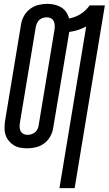

<svg xmlns="http://www.w3.org/2000/svg" viewBox="-20 -763 565 998"><path d="M289 215 428 -625Q407 -614 384.5 -607Q362 -600 340 -597L257 -101Q254 -78 242.5 -56Q231 -34 211.5 -19Q192 -4 168.5 2Q145 8 122 8Q103 8 84.5 4.5Q66 1 51 -8.5Q36 -18 24.5 -32.5Q13 -47 8 -64.5Q3 -82 3.5 -101Q4 -120 7 -139L89 -634Q92 -657 104 -679Q116 -701 135.5 -716Q155 -731 178.5 -737Q202 -743 225 -743Q244 -743 262.5 -739Q281 -735 297 -725.5Q313 -716 323.5 -701Q334 -686 339 -667Q355 -670 369.5 -675.5Q384 -681 398 -689.5Q412 -698 424.5 -710Q437 -722 446 -735H525L368 215ZM122 -62Q132 -62 142.5 -65Q153 -68 161.5 -75Q170 -82 175 -92Q180 -102 181 -112L263 -607Q265 -619 264.5 -630.5Q264 -642 259.5 -652Q255 -662 245.5 -667.5Q236 -673 224 -673Q214 -673 203.5 -670Q193 -667 185 -660Q177 -653 172.5 -643Q168 -633 166 -623L84 -128Q82 -116 82 -104.5Q82 -93 86.5 -83Q91 -73 101 -67.5Q111 -62 122 -62Z"/></svg>

Font: Iosevka Term Oblique
Style: Regular
Weight: 400
Italic angle: -9°
Monospace: yes
Designer: Belleve Invis
Foundry: Belleve Invis
Version: Version 31.4.0